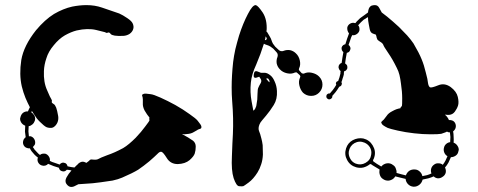

<svg xmlns="http://www.w3.org/2000/svg" viewBox="-20 -741 1899 762"><path d="M764.6 -261.7Q779.3 -244.1 779.3 -238.3Q779.3 -237.3 779.3 -236.3Q779.3 -232.4 777.3 -231.4Q775.4 -229.5 770.5 -228.5Q764.6 -226.6 762.7 -224.6Q759.8 -223.6 749 -216.8Q738.3 -210 721.7 -209Q715.8 -208 711.9 -208Q707 -208 702.1 -209Q713.9 -202.1 726.6 -195.3Q739.3 -187.5 746.1 -182.6Q756.8 -173.8 756.8 -159.2Q756.8 -144.5 752.9 -131.8Q749 -120.1 732.4 -105.5Q714.8 -90.8 685.5 -89.8Q656.2 -89.8 641.6 -114.3Q627 -137.7 620.1 -138.7Q613.3 -139.6 604.5 -129.9Q594.7 -120.1 572.3 -100.6Q549.8 -82 528.3 -67.4Q505.9 -53.7 464.8 -36.1Q449.2 -29.3 426.8 -24.4Q403.3 -20.5 379.9 -17.6Q345.7 -12.7 318.4 -11.7Q291 -9.8 291 -9.8Q291 -9.8 273.4 -1Q267.6 1 262.7 1Q252 1 243.2 -11.7Q236.3 -22.5 244.1 -37.1Q252 -51.8 263.7 -64.5Q258.8 -65.4 254.9 -66.4Q250 -66.4 245.1 -67.4Q242.2 -63.5 237.3 -61.5Q231.4 -59.6 226.6 -61.5Q221.7 -62.5 217.8 -66.4Q214.8 -70.3 213.9 -75.2Q203.1 -78.1 192.4 -82Q181.6 -85.9 170.9 -90.8Q167 -85.9 160.2 -84Q153.3 -82 147.5 -84Q137.7 -85.9 131.8 -95.7Q127 -104.5 129.9 -114.3Q129.9 -114.3 129.9 -114.3Q129.9 -114.3 130.9 -115.2Q123 -121.1 117.2 -127Q111.3 -133.8 105.5 -140.6Q103.5 -143.6 101.6 -146.5Q99.6 -149.4 98.6 -152.3Q95.7 -152.3 93.8 -152.3Q90.8 -152.3 88.9 -153.3Q79.1 -155.3 74.2 -164.1Q69.3 -172.9 72.3 -182.6Q73.2 -187.5 76.2 -190.4Q78.1 -194.3 82 -196.3Q80.1 -207 79.1 -218.8Q79.1 -229.5 80.1 -242.2Q69.3 -246.1 63.5 -255.9Q59.6 -262.7 59.6 -269.5Q60.5 -273.4 61.5 -277.3Q64.5 -288.1 72.3 -293.9Q81.1 -299.8 90.8 -298.8Q92.8 -303.7 94.7 -307.6Q96.7 -311.5 98.6 -315.4Q89.8 -332 81.1 -352.5Q72.3 -374 66.4 -398.4Q55.7 -445.3 64.5 -502.9Q74.2 -559.6 123 -621.1Q158.2 -663.1 194.3 -685.5Q231.4 -707 266.6 -714.8Q296.9 -720.7 323.2 -720.7Q356.4 -720.7 384.8 -710.9Q437.5 -693.4 453.1 -687.5Q466.8 -681.6 485.4 -668.9Q502.9 -657.2 506.8 -647.5Q508.8 -643.6 509.8 -636.7Q510.7 -629.9 507.8 -623Q503.9 -613.3 494.1 -606.4Q483.4 -599.6 469.7 -598.6Q447.3 -597.7 435.5 -599.6Q423.8 -601.6 419.9 -605.5Q417 -609.4 414.1 -611.3Q411.1 -613.3 408.2 -611.3Q405.3 -610.4 402.3 -610.4Q399.4 -611.3 396.5 -613.3Q394.5 -614.3 361.3 -622.1Q328.1 -629.9 284.2 -620.1Q261.7 -614.3 237.3 -600.6Q213.9 -586.9 193.4 -561.5Q171.9 -536.1 164.1 -509.8Q155.3 -484.4 154.3 -459Q152.3 -415 167 -382.8Q180.7 -350.6 182.6 -349.6Q184.6 -346.7 185.5 -343.8Q186.5 -340.8 185.5 -337.9Q184.6 -334 187.5 -332Q189.5 -330.1 194.3 -327.1Q198.2 -325.2 203.1 -313.5Q207 -302.7 210.9 -280.3Q212.9 -266.6 208 -254.9Q203.1 -244.1 195.3 -238.3Q189.5 -233.4 181.6 -233.4Q174.8 -233.4 170.9 -234.4Q161.1 -235.4 145.5 -251Q128.9 -265.6 121.1 -278.3Q118.2 -282.2 115.2 -287.1Q111.3 -293 106.4 -300.8Q106.4 -298.8 105.5 -297.9Q104.5 -296.9 104.5 -294.9Q112.3 -290 117.2 -281.2Q121.1 -271.5 118.2 -261.7Q115.2 -252.9 108.4 -247.1Q101.6 -241.2 93.8 -240.2Q92.8 -229.5 92.8 -219.7Q93.8 -210 94.7 -200.2Q96.7 -200.2 98.6 -200.2Q99.6 -200.2 101.6 -200.2Q111.3 -197.3 116.2 -188.5Q121.1 -179.7 119.1 -169.9Q118.2 -166 115.2 -163.1Q113.3 -160.2 110.4 -157.2Q112.3 -155.3 113.3 -153.3Q115.2 -151.4 116.2 -148.4Q121.1 -142.6 127 -136.7Q131.8 -130.9 138.7 -126Q142.6 -129.9 148.4 -130.9Q154.3 -131.8 160.2 -130.9Q168.9 -127.9 173.8 -120.1Q179.7 -111.3 177.7 -102.5Q186.5 -97.7 197.3 -94.7Q207 -90.8 216.8 -87.9Q219.7 -92.8 225.6 -94.7Q230.5 -96.7 235.4 -94.7Q241.2 -93.8 244.1 -89.8Q247.1 -85.9 248 -81.1Q254.9 -80.1 261.7 -78.1Q268.6 -77.1 275.4 -76.2Q280.3 -81.1 284.2 -85Q289.1 -88.9 291 -91.8Q302.7 -101.6 313.5 -98.6Q323.2 -94.7 323.2 -94.7Q323.2 -94.7 328.1 -98.6Q334 -102.5 336.9 -106.4Q340.8 -109.4 352.5 -107.4Q364.3 -106.4 371.1 -110.4Q377 -114.3 405.3 -125Q434.6 -134.8 468.8 -153.3Q480.5 -160.2 493.2 -170.9Q505.9 -181.6 518.6 -194.3Q541 -217.8 556.6 -239.3Q573.2 -260.7 573.2 -263.7Q573.2 -266.6 572.3 -269.5Q572.3 -272.5 573.2 -274.4Q569.3 -279.3 563.5 -287.1Q558.6 -293.9 553.7 -302.7Q545.9 -318.4 546.9 -331.1Q546.9 -343.8 546.9 -346.7Q546.9 -349.6 545.9 -355.5Q543.9 -360.4 543.9 -363.3Q543.9 -366.2 549.8 -368.2Q554.7 -371.1 578.1 -367.2Q588.9 -366.2 617.2 -353.5Q645.5 -340.8 675.8 -324.2Q707 -306.6 732.4 -288.1Q757.8 -270.5 764.6 -261.7Z M1780.3 -174.8Q1780.3 -174.8 1780.3 -174.8Q1791 -170.9 1796.9 -160.2Q1800.8 -154.3 1800.8 -146.5Q1799.8 -142.6 1798.8 -138.7Q1796.9 -128.9 1788.1 -123Q1779.3 -117.2 1769.5 -117.2Q1764.6 -105.5 1759.8 -95.7Q1753.9 -85 1746.1 -76.2Q1751 -66.4 1749 -55.7Q1746.1 -44.9 1736.3 -39.1Q1728.5 -33.2 1717.8 -33.2Q1708 -34.2 1701.2 -41Q1690.4 -36.1 1679.7 -33.2Q1668.9 -30.3 1657.2 -28.3Q1654.3 -15.6 1644.5 -7.8Q1634.8 0 1623 0Q1622.1 0 1621.1 0Q1608.4 -1 1599.6 -9.8Q1590.8 -18.6 1589.8 -31.2Q1588.9 -31.2 1588.9 -31.2Q1588.9 -31.2 1588.9 -31.2Q1578.1 -33.2 1568.4 -36.1Q1558.6 -38.1 1548.8 -41Q1548.8 -41 1547.9 -40Q1547.9 -39.1 1546.9 -38.1Q1539.1 -27.3 1524.4 -24.4Q1510.7 -22.5 1499 -31.2Q1490.2 -37.1 1487.3 -47.9Q1484.4 -57.6 1486.3 -68.4Q1475.6 -74.2 1466.8 -80.1Q1458 -85 1453.1 -88.9Q1452.1 -89.8 1450.2 -89.8Q1448.2 -89.8 1447.3 -88.9Q1436.5 -80.1 1421.9 -76.2Q1408.2 -73.2 1393.6 -77.1Q1369.1 -84 1357.4 -106.4Q1345.7 -127.9 1353.5 -152.3Q1360.4 -173.8 1379.9 -184.6Q1400.4 -195.3 1421.9 -191.4Q1446.3 -185.5 1459 -164.1Q1472.7 -141.6 1465.8 -118.2Q1464.8 -115.2 1463.9 -112.3Q1461.9 -109.4 1460.9 -106.4Q1460 -104.5 1460.9 -102.5Q1460.9 -100.6 1462.9 -99.6Q1467.8 -95.7 1475.6 -90.8Q1483.4 -85.9 1493.2 -80.1Q1502 -90.8 1515.6 -92.8Q1529.3 -94.7 1540 -85.9Q1547.9 -81.1 1550.8 -72.3Q1554.7 -63.5 1553.7 -54.7Q1562.5 -51.8 1571.3 -49.8Q1581.1 -46.9 1590.8 -44.9Q1594.7 -55.7 1603.5 -62.5Q1613.3 -69.3 1626 -68.4Q1636.7 -68.4 1645.5 -60.5Q1654.3 -52.7 1656.2 -42Q1666 -43.9 1674.8 -45.9Q1684.6 -48.8 1692.4 -52.7Q1688.5 -61.5 1691.4 -72.3Q1694.3 -82 1703.1 -87.9Q1710.9 -93.8 1720.7 -92.8Q1730.5 -92.8 1737.3 -86.9Q1743.2 -94.7 1748 -103.5Q1752 -111.3 1755.9 -121.1Q1747.1 -126 1743.2 -135.7Q1739.3 -145.5 1742.2 -155.3Q1744.1 -164.1 1751 -169.9Q1757.8 -175.8 1766.6 -176.8Q1767.6 -186.5 1767.6 -197.3Q1766.6 -207 1765.6 -215.8Q1763.7 -215.8 1761.7 -215.8Q1759.8 -216.8 1757.8 -216.8Q1756.8 -216.8 1755.9 -217.8Q1754.9 -217.8 1753.9 -218.8Q1751 -216.8 1745.1 -214.8Q1739.3 -212.9 1731.4 -210Q1720.7 -208 1689.5 -208Q1658.2 -208 1624 -211.9Q1588.9 -215.8 1558.6 -222.7Q1528.3 -229.5 1518.6 -233.4Q1497.1 -244.1 1495.1 -250Q1492.2 -254.9 1493.2 -256.8Q1495.1 -258.8 1499 -262.7Q1503.9 -266.6 1504.9 -268.6Q1506.8 -271.5 1514.6 -281.2Q1521.5 -292 1537.1 -299.8Q1545.9 -304.7 1553.7 -307.6Q1562.5 -310.5 1569.3 -311.5Q1569.3 -314.5 1571.3 -316.4Q1574.2 -318.4 1575.2 -321.3Q1576.2 -323.2 1576.2 -350.6Q1576.2 -377.9 1571.3 -409.2Q1569.3 -426.8 1565.4 -443.4Q1561.5 -459 1554.7 -471.7Q1538.1 -505.9 1520.5 -531.2Q1502.9 -556.6 1501 -563.5Q1498 -570.3 1487.3 -576.2Q1477.5 -582 1476.6 -586.9Q1474.6 -590.8 1473.6 -597.7Q1471.7 -603.5 1471.7 -603.5Q1471.7 -603.5 1460.9 -607.4Q1450.2 -610.4 1447.3 -625Q1446.3 -631.8 1443.4 -645.5Q1440.4 -659.2 1440.4 -672.9Q1435.5 -670.9 1430.7 -667Q1424.8 -663.1 1423.8 -663.1Q1418 -658.2 1412.1 -652.3Q1406.2 -646.5 1401.4 -640.6Q1405.3 -636.7 1406.2 -630.9Q1407.2 -625 1406.2 -619.1Q1403.3 -610.4 1395.5 -605.5Q1386.7 -599.6 1377.9 -601.6Q1373 -592.8 1370.1 -582Q1366.2 -572.3 1363.3 -562.5Q1368.2 -559.6 1370.1 -553.7Q1372.1 -548.8 1370.1 -543.9Q1368.2 -538.1 1365.2 -535.2Q1361.3 -532.2 1356.4 -531.2Q1354.5 -519.5 1352.5 -509.8Q1350.6 -499 1349.6 -489.3Q1354.5 -486.3 1357.4 -481.4Q1359.4 -475.6 1358.4 -469.7Q1356.4 -464.8 1353.5 -461.9Q1350.6 -459 1345.7 -458Q1345.7 -454.1 1344.7 -451.2Q1344.7 -448.2 1344.7 -446.3Q1342.8 -437.5 1339.8 -429.7Q1337.9 -421.9 1335 -415Q1335.9 -413.1 1336.9 -410.2Q1336.9 -408.2 1335.9 -405.3Q1335 -401.4 1332 -399.4Q1329.1 -397.5 1326.2 -396.5Q1318.4 -383.8 1311.5 -375Q1303.7 -365.2 1298.8 -360.4Q1298.8 -359.4 1298.8 -358.4Q1298.8 -356.4 1298.8 -355.5Q1296.9 -350.6 1293 -348.6Q1289.1 -345.7 1284.2 -346.7Q1279.3 -348.6 1276.4 -352.5Q1274.4 -357.4 1275.4 -361.3Q1276.4 -366.2 1280.3 -368.2Q1284.2 -371.1 1289.1 -370.1Q1293 -375 1300.8 -383.8Q1307.6 -392.6 1314.5 -404.3Q1313.5 -406.2 1313.5 -408.2Q1312.5 -410.2 1313.5 -412.1Q1314.5 -415 1316.4 -417Q1319.3 -418.9 1322.3 -419.9Q1324.2 -426.8 1327.1 -433.6Q1329.1 -441.4 1331.1 -449.2Q1331.1 -451.2 1331.1 -454.1Q1332 -456.1 1332 -459Q1327.1 -461.9 1325.2 -467.8Q1322.3 -473.6 1324.2 -479.5Q1325.2 -483.4 1329.1 -487.3Q1332 -490.2 1335.9 -491.2Q1337.9 -501 1338.9 -511.7Q1340.8 -522.5 1342.8 -534.2Q1338.9 -537.1 1336.9 -542Q1335 -547.9 1335.9 -552.7Q1337.9 -558.6 1341.8 -561.5Q1345.7 -564.5 1350.6 -565.4Q1353.5 -576.2 1357.4 -586.9Q1361.3 -597.7 1365.2 -608.4Q1361.3 -613.3 1359.4 -619.1Q1357.4 -626 1358.4 -632.8Q1361.3 -642.6 1370.1 -647.5Q1378.9 -652.3 1388.7 -649.4Q1389.6 -649.4 1389.6 -649.4Q1389.6 -649.4 1390.6 -649.4Q1395.5 -656.2 1402.3 -662.1Q1408.2 -668.9 1416 -673.8Q1418 -674.8 1425.8 -680.7Q1433.6 -686.5 1440.4 -691.4Q1441.4 -701.2 1444.3 -708Q1448.2 -715.8 1455.1 -718.8Q1461.9 -720.7 1467.8 -720.7Q1479.5 -720.7 1485.4 -709Q1495.1 -691.4 1495.1 -691.4Q1495.1 -691.4 1516.6 -674.8Q1538.1 -657.2 1563.5 -633.8Q1580.1 -617.2 1595.7 -600.6Q1611.3 -583 1621.1 -568.4Q1643.6 -530.3 1653.3 -505.9Q1663.1 -482.4 1669.9 -453.1Q1677.7 -424.8 1678.7 -411.1Q1680.7 -398.4 1686.5 -394.5Q1692.4 -391.6 1718.8 -402.3Q1744.1 -413.1 1768.6 -395.5Q1792 -377.9 1796.9 -356.4Q1801.8 -335 1797.9 -322.3Q1793.9 -309.6 1785.2 -297.9Q1776.4 -286.1 1762.7 -285.2Q1759.8 -285.2 1754.9 -285.2Q1751 -286.1 1746.1 -286.1Q1748 -283.2 1751 -281.2Q1752.9 -278.3 1754.9 -276.4Q1756.8 -273.4 1758.8 -270.5Q1760.7 -267.6 1761.7 -264.6Q1764.6 -264.6 1766.6 -264.6Q1768.6 -264.6 1771.5 -263.7Q1781.2 -261.7 1786.1 -252.9Q1791 -243.2 1788.1 -233.4Q1787.1 -229.5 1784.2 -225.6Q1782.2 -222.7 1778.3 -219.7Q1780.3 -210 1780.3 -198.2Q1781.2 -186.5 1780.3 -174.8ZM1453.1 -127Q1456.1 -142.6 1448.2 -156.2Q1440.4 -168.9 1426.8 -174.8Q1406.2 -183.6 1386.7 -172.9Q1368.2 -162.1 1364.3 -139.6Q1362.3 -125 1370.1 -111.3Q1377 -97.7 1391.6 -91.8Q1412.1 -84 1430.7 -94.7Q1450.2 -105.5 1453.1 -127ZM1186.5 -449.2Q1186.5 -449.2 1186.5 -449.2Q1201.2 -456.1 1217.8 -452.1Q1235.4 -448.2 1246.1 -437.5Q1259.8 -423.8 1259.8 -405.3Q1259.8 -386.7 1246.1 -373Q1233.4 -360.4 1214.8 -360.4Q1196.3 -360.4 1182.6 -373Q1171.9 -384.8 1168 -402.3Q1164.1 -418.9 1170.9 -433.6Q1171.9 -435.5 1171.9 -438.5Q1170.9 -441.4 1168.9 -443.4Q1166 -446.3 1160.2 -451.2Q1158.2 -453.1 1156.2 -454.1Q1153.3 -454.1 1150.4 -453.1Q1136.7 -446.3 1119.1 -450.2Q1101.6 -454.1 1090.8 -465.8Q1081.1 -475.6 1078.1 -489.3Q1076.2 -502.9 1081.1 -514.6Q1083 -519.5 1082 -525.4Q1081.1 -530.3 1077.1 -534.2Q1073.2 -539.1 1064.5 -547.9Q1058.6 -552.7 1052.7 -556.6Q1045.9 -560.5 1039.1 -562.5Q1036.1 -563.5 1033.2 -564.5Q1030.3 -566.4 1027.3 -567.4Q1014.6 -526.4 997.1 -485.4Q978.5 -445.3 975.6 -413.1Q971.7 -375 978.5 -338.9Q985.4 -301.8 985.4 -301.8Q985.4 -301.8 989.3 -304.7Q993.2 -308.6 997.1 -320.3Q999 -330.1 1001 -345.7Q1002 -361.3 1002 -369.1Q1002 -387.7 1005.9 -394.5Q1008.8 -401.4 1014.6 -411.1Q1019.5 -419.9 1014.6 -427.7Q1008.8 -436.5 1008.8 -436.5Q1008.8 -436.5 997.1 -432.6Q984.4 -429.7 987.3 -446.3Q989.3 -462.9 1002.9 -457Q1015.6 -452.1 1015.6 -452.1Q1015.6 -452.1 1028.3 -452.1Q1040 -453.1 1053.7 -441.4Q1063.5 -433.6 1070.3 -417Q1078.1 -400.4 1079.1 -379.9Q1081.1 -347.7 1066.4 -324.2Q1051.8 -300.8 1036.1 -282.2Q1027.3 -272.5 1020.5 -263.7Q1012.7 -254.9 1009.8 -247.1Q1003.9 -232.4 1007.8 -221.7Q1012.7 -210.9 1017.6 -190.4Q1020.5 -179.7 1022.5 -165Q1023.4 -149.4 1023.4 -127.9Q1022.5 -106.4 1016.6 -88.9Q1010.7 -70.3 1002 -56.6Q985.4 -30.3 966.8 -16.6Q948.2 -2.9 945.3 -2Q940.4 -1 928.7 -2Q918 -2.9 907.2 -34.2Q897.5 -64.5 900.4 -121.1Q902.3 -177.7 904.3 -209Q907.2 -270.5 901.4 -339.8Q899.4 -365.2 899.4 -393.6Q899.4 -440.4 905.3 -495.1Q908.2 -518.6 914.1 -545.9Q920.9 -573.2 928.7 -599.6Q944.3 -648.4 963.9 -685.5Q982.4 -721.7 995.1 -720.7Q1003.9 -718.8 1022.5 -691.4Q1041 -663.1 1038.1 -619.1Q1037.1 -619.1 1037.1 -618.2Q1037.1 -618.2 1037.1 -617.2Q1038.1 -616.2 1039.1 -614.3Q1040 -613.3 1041 -612.3Q1045.9 -604.5 1050.8 -595.7Q1055.7 -587.9 1057.6 -581.1Q1059.6 -574.2 1063.5 -567.4Q1067.4 -561.5 1072.3 -555.7Q1077.1 -551.8 1085.9 -543Q1089.8 -539.1 1094.7 -538.1Q1100.6 -537.1 1105.5 -539.1Q1117.2 -543.9 1130.9 -542Q1144.5 -539.1 1154.3 -529.3Q1166 -518.6 1169.9 -501Q1173.8 -483.4 1167 -469.7Q1166 -466.8 1166 -464.8Q1167 -461.9 1168.9 -460Q1171.9 -457 1176.8 -451.2Q1178.7 -449.2 1181.6 -449.2Q1184.6 -448.2 1186.5 -449.2ZM1045.9 -426.8Q1043.9 -430.7 1040 -429.7Q1036.1 -428.7 1036.1 -428.7Q1041 -423.8 1048.8 -414.1Q1048.8 -414.1 1049.8 -418Q1049.8 -421.9 1045.9 -426.8ZM1031.2 -582Q1035.2 -581.1 1037.1 -584Q1040 -586.9 1038.1 -590.8Q1037.1 -592.8 1036.1 -593.8Q1035.2 -594.7 1034.2 -596.7Q1034.2 -592.8 1033.2 -588.9Q1032.2 -585 1031.2 -582Z"/></svg>

Font: No Time for a New Roman
Style: XXL
Weight: 400
Monospace: yes
Designer: Arthur Shnapir
Foundry: Arthur Shnapir
Version: Version_01